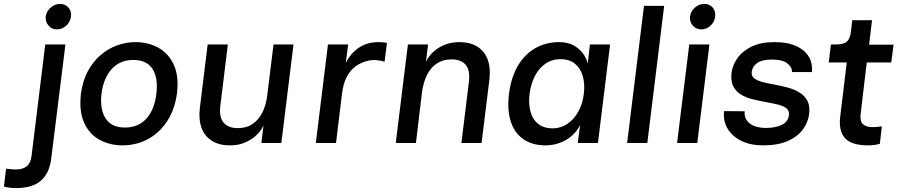

<svg xmlns="http://www.w3.org/2000/svg" viewBox="-90 -730 4584 980"><path d="M-10 230Q-22 230 -40 228Q-58 226 -70 222L-59 131Q-47 133 -32 134Q-17 135 -7 135Q26 135 46.5 118.5Q67 102 71 66L141 -503H244L171 83Q162 153 119.5 191.5Q77 230 -10 230ZM200 -580Q174 -580 157.5 -599.5Q141 -619 143 -645Q147 -672 168.5 -691Q190 -710 216 -710Q243 -710 259.5 -691Q276 -672 272 -645Q269 -619 248.5 -599.5Q228 -580 200 -580Z M536 12Q470 12 417.5 -17Q365 -46 339 -104.5Q313 -163 323 -251Q332 -318 358.5 -367Q385 -416 423.5 -449Q462 -482 508 -498.5Q554 -515 601 -515Q667 -515 719 -486Q771 -457 797.5 -398.5Q824 -340 813 -251Q804 -186 778 -136.5Q752 -87 713.5 -53.5Q675 -20 629.5 -4Q584 12 536 12ZM547 -79Q617 -79 658 -125.5Q699 -172 708 -251Q718 -331 689 -377.5Q660 -424 590 -424Q522 -424 480 -377.5Q438 -331 428 -251Q419 -172 449 -125.5Q479 -79 547 -79Z M1408 -503 1346 0H1244L1255 -89Q1248 -74 1234 -56.5Q1220 -39 1198.5 -23.5Q1177 -8 1148.5 2Q1120 12 1083 12Q1029 12 992 -11Q955 -34 939 -76.5Q923 -119 930 -179L970 -503H1073L1035 -193Q1027 -132 1051.5 -104Q1076 -76 1123 -76Q1168 -76 1199 -97Q1230 -118 1249 -155.5Q1268 -193 1274 -243L1306 -503Z M1522 0 1584 -503H1687L1675 -409Q1685 -429 1699.5 -447.5Q1714 -466 1734.5 -481.5Q1755 -497 1781.5 -506Q1808 -515 1843 -515Q1851 -515 1865 -514Q1879 -513 1885 -511L1873 -415Q1859 -420 1836 -422.5Q1813 -425 1794 -421Q1754 -413 1725 -391.5Q1696 -370 1679 -336Q1662 -302 1656 -254L1625 0Z M1930 0 1992 -503H2095L2084 -414Q2090 -429 2104 -446.5Q2118 -464 2139.5 -479.5Q2161 -495 2190 -505Q2219 -515 2255 -515Q2310 -515 2346.5 -492Q2383 -469 2399 -426.5Q2415 -384 2408 -324L2368 0H2265L2303 -309Q2311 -371 2287 -399Q2263 -427 2215 -427Q2171 -427 2139.5 -406Q2108 -385 2089.5 -347.5Q2071 -310 2064 -260L2033 0Z M2694 12Q2627 12 2581.5 -19.5Q2536 -51 2517 -110Q2498 -169 2508 -251Q2519 -336 2553.5 -394.5Q2588 -453 2642 -484Q2696 -515 2764 -515Q2807 -515 2836.5 -499Q2866 -483 2884.5 -458.5Q2903 -434 2910 -406L2921 -503H3024L2962 0H2859L2871 -92Q2855 -60 2828 -36.5Q2801 -13 2766.5 -0.5Q2732 12 2694 12ZM2730 -75Q2773 -75 2807 -98.5Q2841 -122 2862.5 -161.5Q2884 -201 2890 -251Q2896 -302 2884.5 -342Q2873 -382 2844.5 -405Q2816 -428 2771 -428Q2727 -428 2693.5 -404.5Q2660 -381 2640 -341.5Q2620 -302 2613 -252Q2607 -202 2617.5 -161.5Q2628 -121 2656.5 -98Q2685 -75 2730 -75Z M3111 0 3197 -700H3300L3214 0Z M3489 -580Q3463 -580 3446 -599.5Q3429 -619 3432 -645Q3435 -672 3456.5 -691Q3478 -710 3504 -710Q3532 -710 3548 -691Q3564 -672 3560 -645Q3558 -619 3537 -599.5Q3516 -580 3489 -580ZM3366 0 3428 -503H3531L3469 0Z M3804 12Q3741 12 3694 -11Q3647 -34 3623.5 -74Q3600 -114 3606 -163L3711 -162Q3708 -134 3722.5 -114.5Q3737 -95 3762.5 -86Q3788 -77 3818 -77Q3870 -77 3901.5 -93Q3933 -109 3937 -143Q3939 -165 3923.5 -177.5Q3908 -190 3880 -196.5Q3852 -203 3819 -209Q3786 -215 3753 -223Q3720 -231 3693.5 -246.5Q3667 -262 3653 -289Q3639 -316 3644 -358Q3649 -398 3674 -433.5Q3699 -469 3746 -492Q3793 -515 3862 -515Q3922 -515 3960.5 -500.5Q3999 -486 4021 -463Q4043 -440 4050 -413Q4057 -386 4054 -362H3952Q3954 -386 3929.5 -406Q3905 -426 3850 -426Q3800 -426 3775.5 -409Q3751 -392 3747 -364Q3744 -342 3760 -330Q3776 -318 3803.5 -311Q3831 -304 3864.5 -298Q3898 -292 3931 -283Q3964 -274 3990.5 -258Q4017 -242 4031 -215.5Q4045 -189 4040 -148Q4034 -103 4006.5 -67Q3979 -31 3929 -9.5Q3879 12 3804 12Z M4342 12Q4255 12 4222 -26Q4189 -64 4199 -138L4232 -411H4140L4151 -503H4173Q4202 -503 4218 -509Q4234 -515 4242.5 -530.5Q4251 -546 4254 -574L4260 -627H4361L4346 -502H4471L4459 -411H4334L4303 -149Q4298 -111 4315 -96Q4332 -81 4363 -81Q4373 -81 4386 -82Q4399 -83 4411 -85L4401 4Q4388 8 4371 10Q4354 12 4342 12Z"/></svg>

Font: Inclusive Sans Medium
Style: Italic
Weight: 500
Italic angle: -7°
Designer: Olivia King
Foundry: Olivia King
Version: Version 2.004